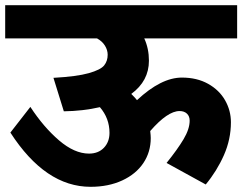

<svg xmlns="http://www.w3.org/2000/svg" viewBox="-40 -697 934 740"><path d="M534 -463Q534 -385 466 -335Q481 -320 488 -311Q581 -398 661 -398Q719 -398 762 -374Q805 -350 827.5 -310.5Q850 -271 850 -226Q850 -160 823 -99Q796 -38 753 14L602 -69Q644 -121 667.5 -160.5Q691 -200 691 -232Q691 -249 680.5 -259Q670 -269 652 -269Q606 -269 539 -192Q541 -174 541 -165Q541 -111 512.5 -68.5Q484 -26 431 -1.5Q378 23 309 23Q135 23 0 -186L77 -285Q128 -207 187.5 -156Q247 -105 303 -105Q339 -105 360.5 -127.5Q382 -150 382 -185Q382 -241 345 -284Q280 -269 206 -268L166 -397Q256 -402 302 -415Q348 -428 361.5 -445Q375 -462 375 -486Q375 -504 364.5 -521Q354 -538 334 -549H-20V-677H874V-549H516Q534 -510 534 -463Z"/></svg>

Font: Martel Sans Black
Style: Regular
Weight: 900
Designer: Dan Reynolds and Mathieu Réguer
Foundry: Dan Reynolds and Mathieu Réguer
Version: Version 1.002; ttfautohint (v1.1) -l 5 -r 5 -G 72 -x 0 -D la